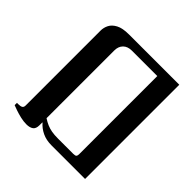

<svg xmlns="http://www.w3.org/2000/svg" viewBox="-106 -860 1124 1124"><g transform="rotate(-45 456.0 -298.5)"><path d="M67 0V-278Q67 -322 83 -355Q99 -388 124 -409V-411H100Q72 -411 61 -426.5Q50 -442 50 -469Q50 -493 56 -518.5Q62 -544 69.5 -565.5Q77 -587 81 -597H100V-586Q100 -567 105.5 -558.5Q111 -550 125 -550H746Q770 -550 793 -538.5Q816 -527 831.5 -498Q847 -469 847 -416V0ZM144 -127H792V-337Q792 -372 772.5 -391.5Q753 -411 719 -411H159Q146 -391 138 -372.5Q130 -354 126 -332Q122 -310 122 -278V-154Q122 -136 127.5 -131.5Q133 -127 144 -127Z"/></g></svg>

Font: Frank Ruhl Libre Medium
Style: Regular
Weight: 500
Designer: Yanek Iontef
Foundry: Fontef
Version: Version 6.004